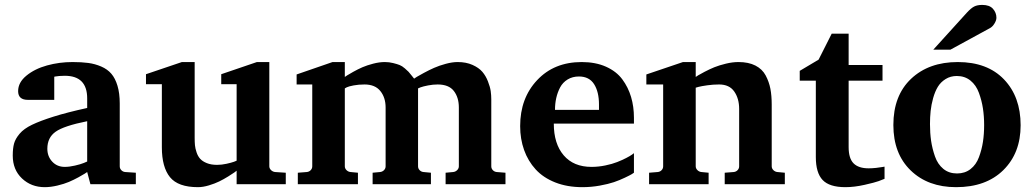

<svg xmlns="http://www.w3.org/2000/svg" viewBox="-20 -754 4228 786"><path d="M536.1 0H350.1L336.9 -49.8Q333.5 -47.4 327.1 -43.2Q320.8 -39.1 301.3 -28.3Q281.7 -17.6 262.2 -9.3Q242.7 -1 215.1 5.6Q187.5 12.2 163.1 12.2Q107.9 12.2 70.1 -23.4Q32.2 -59.1 32.2 -117.2Q32.2 -147 37.6 -166.5Q43 -186 60.3 -206.5Q77.6 -227.1 111.1 -243.2Q144.5 -259.3 199.5 -276.6Q254.4 -293.9 336.9 -312V-351.1Q336.9 -443.8 245.1 -443.8Q233.4 -443.8 222.7 -442.9Q211.9 -441.9 207 -440.9L202.1 -439.9V-345.2H94.2Q54.2 -345.2 54.2 -380.9Q54.2 -416.5 88.1 -444.3Q122.1 -472.2 172.4 -486.1Q222.7 -500 276.9 -500Q314 -500 341.3 -496.3Q368.7 -492.7 394.3 -481.7Q419.9 -470.7 435.8 -452.1Q451.7 -433.6 460.9 -403.1Q470.2 -372.6 470.2 -330.1V-73.2Q470.2 -64 476.6 -57.4Q482.9 -50.8 492.2 -49.8L536.1 -46.9ZM336.9 -92.8V-257.8Q241.7 -238.8 207.8 -214.8Q173.8 -190.9 173.8 -145Q173.8 -113.8 193.8 -92.3Q213.9 -70.8 245.1 -70.8Q264.2 -70.8 287.1 -76.2Q310.1 -81.5 323.2 -86.9Z M1149.9 0H948.7V-55.2Q945.3 -52.2 939.2 -47.9Q933.1 -43.5 914.3 -31.7Q895.5 -20 877.4 -11.2Q859.4 -2.4 835.2 4.9Q811 12.2 790.5 12.2Q709 12.2 675.8 -28.8Q642.6 -69.8 642.6 -150.9V-409.2H577.6V-450.2L724.6 -500H776.9V-189.9Q776.9 -172.4 778.1 -159.4Q779.3 -146.5 784.7 -130.4Q790 -114.3 799.6 -103.8Q809.1 -93.3 826.7 -86.2Q844.2 -79.1 868.7 -79.1Q887.2 -79.1 907.2 -83.5Q927.2 -87.9 938 -91.8L948.7 -96.2V-409.2H885.7V-450.2L1031.7 -500H1082.5V-73.2Q1082.5 -64.5 1089.6 -57.6Q1096.7 -50.8 1106 -49.8L1149.9 -46.9Z M2049.3 0H1804.2V-46.9L1835.4 -49.8Q1844.7 -50.8 1851.6 -57.6Q1858.4 -64.5 1858.4 -73.2V-314Q1858.4 -355 1837.9 -381.6Q1817.4 -408.2 1771.5 -408.2Q1752.4 -408.2 1732.4 -404.3Q1712.4 -400.4 1701.7 -396.5L1691.4 -392.1V-73.2Q1691.4 -64 1697.8 -57.4Q1704.1 -50.8 1713.4 -49.8L1744.1 -46.9V0H1505.4V-46.9L1536.1 -49.8Q1545.4 -50.8 1552 -57.4Q1558.6 -64 1558.6 -73.2V-314Q1558.6 -354.5 1537.1 -381.3Q1515.6 -408.2 1472.2 -408.2Q1447.8 -408.2 1427.5 -404.3Q1407.2 -400.4 1399.4 -396.5L1391.6 -392.1V-73.2Q1391.6 -64.5 1398.4 -57.6Q1405.3 -50.8 1414.6 -49.8L1445.3 -46.9V0H1199.2V-46.9L1236.3 -49.8Q1245.6 -50.8 1252 -57.4Q1258.3 -64 1258.3 -73.2V-408.2H1194.3V-449.2L1341.3 -500H1391.6V-439Q1395 -441.4 1401.4 -445.6Q1407.7 -449.7 1426.5 -460.2Q1445.3 -470.7 1463.9 -478.8Q1482.4 -486.8 1507.8 -493.4Q1533.2 -500 1555.2 -500Q1573.2 -500 1589.6 -495.8Q1606 -491.7 1616 -487.8Q1626 -483.9 1637.5 -473.9Q1648.9 -463.9 1652.6 -460Q1656.2 -456.1 1665.5 -444.3L1675.3 -432.1Q1679.2 -435.1 1686.5 -439.5Q1693.8 -443.8 1715.3 -455.6Q1736.8 -467.3 1757.3 -476.3Q1777.8 -485.4 1804.7 -492.7Q1831.5 -500 1853.5 -500Q1888.2 -500 1914.3 -488.3Q1940.4 -476.6 1954.6 -460Q1968.8 -443.4 1977.5 -420.9Q1986.3 -398.4 1988.8 -381.3Q1991.2 -364.3 1991.2 -347.2V-73.2Q1991.2 -64 1997.6 -57.4Q2003.9 -50.8 2013.2 -49.8L2049.3 -46.9Z M2575.2 -46.9Q2571.8 -44.4 2565.4 -40.5Q2559.1 -36.6 2537.6 -26.4Q2516.1 -16.1 2493.2 -8.3Q2470.2 -0.5 2435.1 5.9Q2399.9 12.2 2364.3 12.2Q2302.2 12.2 2253.2 -7.1Q2204.1 -26.4 2172.9 -60.5Q2141.6 -94.7 2125.5 -139.9Q2109.4 -185.1 2109.4 -237.8Q2109.4 -352.1 2179 -426Q2248.5 -500 2361.3 -500Q2418 -500 2460.7 -481Q2503.4 -461.9 2527.6 -429.2Q2551.8 -396.5 2563.5 -356.9Q2575.2 -317.4 2575.2 -272V-248H2247.1Q2247.1 -165.5 2287.6 -118.2Q2328.1 -70.8 2401.4 -70.8Q2429.7 -70.8 2458 -76.7Q2486.3 -82.5 2506.6 -90.6Q2526.9 -98.6 2543 -106.9Q2559.1 -115.2 2567.4 -121.1L2575.2 -127ZM2432.1 -304.2V-326.2Q2432.1 -377.9 2412.1 -409.4Q2392.1 -440.9 2350.1 -440.9Q2323.7 -440.9 2303.7 -428.7Q2283.7 -416.5 2272.9 -396Q2262.2 -375.5 2257.1 -352.5Q2252 -329.6 2252 -304.2Z M3192.9 0H2946.8V-46.9L2983.9 -49.8Q2993.2 -50.8 2999.5 -57.4Q3005.9 -64 3005.9 -73.2V-308.1Q3005.9 -350.6 2985.8 -379.4Q2965.8 -408.2 2923.8 -408.2Q2899.4 -408.2 2875.5 -404.8Q2851.6 -401.4 2839.8 -398.4L2828.1 -395V-73.2Q2828.1 -64.5 2835 -57.6Q2841.8 -50.8 2851.1 -49.8L2880.9 -46.9V0H2637.2V-46.9L2672.9 -49.8Q2682.1 -50.8 2688.5 -57.4Q2694.8 -64 2694.8 -73.2V-408.2H2626V-449.2L2775.9 -500H2828.1V-439Q2831.5 -441.4 2838.1 -445.6Q2844.7 -449.7 2864.7 -460.2Q2884.8 -470.7 2904.5 -478.8Q2924.3 -486.8 2951.7 -493.4Q2979 -500 3002.9 -500Q3044.4 -500 3072.5 -485.6Q3100.6 -471.2 3114.5 -445.1Q3128.4 -418.9 3133.8 -390.6Q3139.2 -362.3 3139.2 -326.2V-73.2Q3139.2 -64.5 3146 -57.6Q3152.8 -50.8 3162.1 -49.8L3192.9 -46.9Z M3601.1 -22Q3592.3 -18.1 3576.9 -12.5Q3561.5 -6.8 3519.3 2.7Q3477.1 12.2 3440.9 12.2Q3375.5 12.2 3347.7 -17.1Q3319.8 -46.4 3319.8 -110.8V-423.8H3253.9V-463.9L3331.1 -509.8L3384.8 -616.2H3454.1V-487.8H3592.8V-423.8H3454.1V-151.9Q3454.1 -105.5 3474.4 -85.2Q3494.6 -64.9 3536.1 -64.9Q3550.3 -64.9 3566.7 -66.7Q3583 -68.4 3592.3 -70.3L3601.1 -71.8Z M4158.2 -241.2Q4158.2 -127.4 4087.4 -57.6Q4016.6 12.2 3894 12.2Q3778.8 12.2 3708 -56.4Q3637.2 -125 3637.2 -242.2Q3637.2 -362.8 3709.7 -431.4Q3782.2 -500 3900.9 -500Q4022 -500 4090.1 -429Q4158.2 -357.9 4158.2 -241.2ZM4008.8 -242.2Q4008.8 -277.8 4003.9 -310.1Q3999 -342.3 3987.5 -373.8Q3976.1 -405.3 3952.9 -424.1Q3929.7 -442.9 3897 -442.9Q3871.1 -442.9 3851.1 -430.4Q3831.1 -418 3819.3 -398.7Q3807.6 -379.4 3800 -352.3Q3792.5 -325.2 3789.8 -299.8Q3787.1 -274.4 3787.1 -246.1Q3787.1 -209.5 3791.7 -177.5Q3796.4 -145.5 3807.6 -113.5Q3818.8 -81.5 3841.8 -62.7Q3864.7 -43.9 3897.9 -43.9Q3930.2 -43.9 3953.1 -61.8Q3976.1 -79.6 3987.5 -110.4Q3999 -141.1 4003.9 -173.1Q4008.8 -205.1 4008.8 -242.2ZM4059.1 -681.2Q4059.1 -670.9 4051.3 -658Q4043.5 -645 4033.2 -639.2L3871.1 -550.8H3800.8L3938 -702.1Q3955.1 -720.7 3968 -727.3Q3981 -733.9 4001 -733.9Q4030.8 -733.9 4044.9 -718Q4059.1 -702.1 4059.1 -681.2Z"/></svg>

Font: Veleka
Style: Bold
Weight: 700
Designer: Stefan Peev, Context Ltd, 2016; SIL International, 1997-2014.
Foundry: Stefan Peev, Context Ltd, 2016
Version: Version 1.000